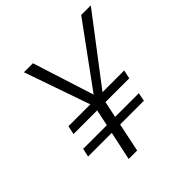

<svg xmlns="http://www.w3.org/2000/svg" viewBox="-187 -859 1008 1008"><g transform="rotate(-45 317.0 -355.5)"><path d="M313 -369.1 562.5 -710.9H633.8L355 -345.2H516.1L505.9 -297.4H329.1L310.1 -206.5H486.3L476.6 -159.7H300.3L267.1 0H204.1L238.3 -159.7H62.5L72.8 -206.5H248.5L267.6 -297.4H91.8L102.1 -345.2H264.6L137.2 -710.9H204.1Z"/></g></svg>

Font: Ufes Sans Light
Style: Italic
Weight: 200
Designer: Ricardo Esteves & Thais Bronze
Foundry: ProDesignUfes - Ricardo Esteves, Thais Bronze
Version: Version 2.0